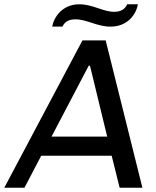

<svg xmlns="http://www.w3.org/2000/svg" viewBox="-56 -874 726 894"><path d="M586 -854H536C526 -831 506 -819 476 -819C423 -819 377 -854 313 -854C235 -854 195 -795 187 -750H235C245 -773 265 -784 295 -784C349 -784 395 -750 459 -750C537 -750 578 -806 586 -854ZM436 -686H328L-36 0H58L136 -149H464L501 0H607ZM363 -568 443 -238H184L357 -568Z"/></svg>

Font: Chivo
Style: Italic
Weight: 400
Italic angle: -8°
Designer: Hector Gatti
Foundry: Omnibus-Type
Version: Version 1.003;PS 001.003;hotconv 1.0.70;makeotf.lib2.5.58329